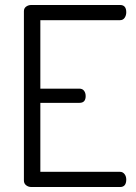

<svg xmlns="http://www.w3.org/2000/svg" viewBox="-20 -751 548 771"><path d="M76 -26C76 -18 79 -11.7 85 -7C91 -2.3 98 0 106 0H462C478.7 0 487 -10 487 -30C487 -38.7 484.7 -46 480 -52C475.3 -58 469.3 -61 462 -61H142V-338H299C315.7 -338 324 -347 324 -365C324 -373.7 321.8 -380.8 317.5 -386.5C313.2 -392.2 307 -395 299 -395H142V-670H462C470 -670 476.2 -673.2 480.5 -679.5C484.8 -685.8 487 -693.3 487 -702C487 -721.3 478.7 -731 462 -731H106C98 -731 91 -728.8 85 -724.5C79 -720.2 76 -714 76 -706Z"/></svg>

Font: Terminal Dosis
Style: Book
Weight: 400
Designer: EdgarTolentino, PabloImpallari, IginoMarini
Foundry: EdgarTolentino, PabloImpallari, IginoMarini
Version: Version 1.006